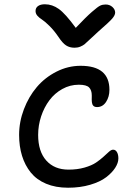

<svg xmlns="http://www.w3.org/2000/svg" viewBox="-20 -940 638 902"><path d="M476.1 -918.9Q495.1 -918.9 508.1 -907.2Q521 -895.5 521 -880.9Q521 -868.7 507.1 -852.5Q493.2 -836.4 439.9 -790Q423.8 -775.9 404.1 -756.8Q384.3 -737.8 377 -731.9Q369.6 -726.1 357.4 -720.9Q345.2 -715.8 330.1 -715.8Q307.1 -715.8 290.5 -726.6Q273.9 -737.3 254.9 -766.1Q234.4 -796.4 212.4 -818.1Q190.4 -839.8 177.2 -848.1Q164.1 -856.4 155.5 -866.2Q147 -876 147 -888.2Q147 -903.3 158.7 -911.6Q170.4 -919.9 190.9 -919.9Q225.6 -919.9 256.3 -897.9Q287.1 -876 335.9 -809.1Q383.3 -859.4 411.6 -884Q439.9 -908.7 451.2 -913.8Q462.4 -918.9 476.1 -918.9ZM299.8 -58.1Q241.2 -58.1 196.5 -76.9Q151.9 -95.7 124.5 -129.6Q97.2 -163.6 83.5 -208Q69.8 -252.4 69.8 -306.2Q69.8 -367.7 92.3 -426.8Q114.7 -485.8 152.8 -530.8Q190.9 -575.7 245.1 -603.3Q299.3 -630.9 358.9 -630.9Q494.1 -630.9 494.1 -518.1Q494.1 -485.4 478.3 -461.2Q462.4 -437 436 -437Q429.7 -437 425.3 -438.7Q420.9 -440.4 418.2 -443.4Q415.5 -446.3 413.8 -450.7Q412.1 -455.1 411.6 -460.4Q411.1 -465.8 410.9 -471.9Q410.6 -478 411.1 -484.4Q411.1 -489.7 411.1 -492.2Q411.1 -515.6 398.9 -528.8Q386.7 -542 350.1 -542Q309.1 -542 272.9 -522Q236.8 -502 212.2 -469Q187.5 -436 173.3 -393.6Q159.2 -351.1 159.2 -306.2Q159.2 -228.5 197.5 -185.8Q235.8 -143.1 301.8 -143.1Q343.3 -143.1 377.2 -152.8Q411.1 -162.6 431.2 -176.3Q451.2 -189.9 466.1 -203.6Q481 -217.3 491.9 -227.1Q502.9 -236.8 511.2 -236.8Q522.9 -236.8 529.5 -225.3Q536.1 -213.9 536.1 -195.8Q536.1 -174.8 521.2 -151.6Q506.3 -128.4 478.5 -107.2Q450.7 -85.9 403.8 -72Q356.9 -58.1 299.8 -58.1Z"/></svg>

Font: Shantell Sans Irregular
Style: Regular
Weight: 400
Designer: Stephen Nixon, Anya Danilova, Shantell Martin
Foundry: Arrow Type
Version: Version 1.006;[9816181b4]